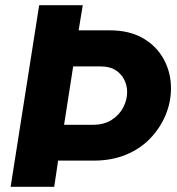

<svg xmlns="http://www.w3.org/2000/svg" viewBox="-20 -720 684 740"><path d="M21 0 131 -700H299L283 -603H404Q479 -603 531.5 -572.5Q584 -542 611.5 -491Q639 -440 639 -380Q639 -326 618 -276Q597 -226 558.5 -186Q520 -146 465 -123.5Q410 -101 342 -101H204L189 0ZM227 -239H337Q381 -239 410.5 -258Q440 -277 455 -306Q470 -335 470 -365Q470 -391 458.5 -413.5Q447 -436 425 -450Q403 -464 368 -464H262Z"/></svg>

Font: MuseoModerno
Style: Bold Italic
Weight: 700
Italic angle: -9°
Designer: Pablo Cosgaya, Héctor Gatti, Marcela Romero, and the Authors of The MuseoModerno Project.
Foundry: Omnibus-Type Team
Version: Version 1.003